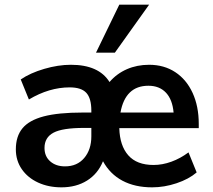

<svg xmlns="http://www.w3.org/2000/svg" viewBox="-20 -796 912 824"><path d="M833 -246H492Q494 -171 530.5 -129.5Q567 -88 639 -88Q677 -88 715.5 -102Q754 -116 789 -142L824 -56Q790 -27 737.5 -9.5Q685 8 633 8Q559 8 505.5 -20.5Q452 -49 422 -104Q400 -50 353.5 -21Q307 8 244 8Q188 8 143.5 -12.5Q99 -33 73.5 -70Q48 -107 48 -155Q48 -211 76.5 -245.5Q105 -280 167.5 -296.5Q230 -313 334 -313H372V-321Q372 -374 350.5 -397.5Q329 -421 279 -421Q191 -421 104 -369L69 -455Q110 -483 170 -500.5Q230 -518 284 -518Q404 -518 450 -444Q481 -480 524.5 -499Q568 -518 620 -518Q684 -518 732 -486.5Q780 -455 806.5 -397.5Q833 -340 833 -264ZM497 -313H725Q720 -369 692 -398.5Q664 -428 617 -428Q518 -428 497 -313ZM372 -211V-247H340Q248 -247 209.5 -226.5Q171 -206 171 -161Q171 -125 195.5 -103.5Q220 -82 259 -82Q311 -82 341.5 -118Q372 -154 372 -211ZM392 -570 492 -776H620L473 -570Z"/></svg>

Font: Muli
Style: Bold
Weight: 700
Designer: Vernon Adams
Foundry: Vernon Adams
Version: Version 2.001